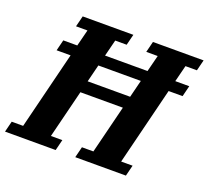

<svg xmlns="http://www.w3.org/2000/svg" viewBox="-153 -846 1079 994"><g transform="rotate(20 387.0 -349.0)"><path d="M280 -391H514L538 -487H304ZM-18 -60H45L151 -487H74L89 -547H166L189 -638H126L141 -698H420L405 -638H342L319 -547H553L576 -638H513L528 -698H807L792 -638H729L706 -547H783L768 -487H691L585 -60H648L633 0H354L369 -60H432L498 -325H264L198 -60H261L246 0H-33Z"/></g></svg>

Font: IBM Plex Serif
Style: Bold Italic
Weight: 700
Italic angle: -14°
Designer: Mike Abbink, Paul van der Laan, Pieter van Rosmalen
Foundry: Bold Monday
Version: Version 3.001